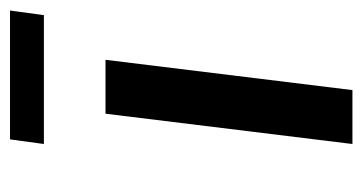

<svg xmlns="http://www.w3.org/2000/svg" viewBox="-186 -526 707 374"><g transform="rotate(-90 167.0 -338.5)"><path d="M179 -5 238 -486H133L74 -5ZM325 -606 334 -672H83L74 -606Z"/></g></svg>

Font: Falling Sky
Style: LightObl
Weight: 400
Designer: Paul D. Hunt
Foundry: Adobe Systems Incorporated
Version: Version 1.02